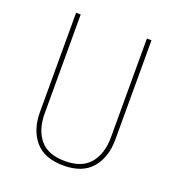

<svg xmlns="http://www.w3.org/2000/svg" viewBox="-126 -784 828 897"><g transform="rotate(20 287.5 -335.5)"><path d="M475 -188Q475 -99 428.5 -44.5Q382 10 288 10Q193 10 146.5 -44.5Q100 -99 100 -188V-681H123V-190Q123 -108 163 -60Q203 -12 288 -12Q372 -12 412 -60.5Q452 -109 452 -190V-681H475Z"/></g></svg>

Font: Fira Sans Condensed Thin
Style: Regular
Weight: 250
Width: 3
Designer: Carrois Corporate & Edenspiekermann AG
Foundry: Carrois Corporate GbR & Edenspiekermann AG
Version: Version 4.203